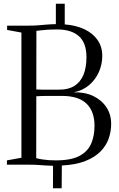

<svg xmlns="http://www.w3.org/2000/svg" viewBox="-20 -880 635 1026"><path d="M263 126 263.5 6Q240.5 5.5 223 4.2Q205.5 3 184.8 1.5Q164 0 131.5 0H17V-23L94.5 -37V-706L18 -720V-743H135.5Q163.5 -743 184.8 -744.8Q206 -746.5 227.8 -748.5Q249.5 -750.5 278.5 -751V-860H326V-749.5Q386.5 -745 431.5 -723.5Q476.5 -702 501.5 -666Q526.5 -630 526.5 -581.5Q526.5 -536.5 508.5 -495.5Q490.5 -454.5 456.2 -425.2Q422 -396 373.5 -386.5Q433 -388.5 478 -367Q523 -345.5 548.5 -307Q574 -268.5 574 -218.5Q574 -177.5 560.8 -139.5Q547.5 -101.5 517 -70.5Q486.5 -39.5 436 -19.5Q385.5 0.5 310.5 4.5L309.5 126ZM278.5 -23Q361 -23 405.8 -47.5Q450.5 -72 467.8 -113.8Q485 -155.5 485 -207.5Q485 -285.5 442 -326.5Q399 -367.5 310.5 -367.5Q296 -367.5 277.5 -367.5Q259 -367.5 239.8 -367.5Q220.5 -367.5 203.2 -367Q186 -366.5 174 -365.5L173.5 -35Q187.5 -31 205 -28.2Q222.5 -25.5 241.2 -24.2Q260 -23 278.5 -23ZM298 -401Q346 -401 377.8 -421Q409.5 -441 425.8 -479.8Q442 -518.5 442 -575Q442 -650.5 401.8 -686.5Q361.5 -722.5 286.5 -722.5Q252.5 -722.5 231.8 -721Q211 -719.5 197.8 -717.8Q184.5 -716 174.5 -715L174 -402Q186 -401.5 203 -401Q220 -400.5 238 -400.8Q256 -401 272 -401Q288 -401 298 -401Z"/></svg>

Font: Merriweather 120pt Light
Style: Regular
Weight: 300
Version: Version 2.100